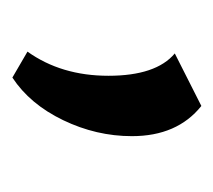

<svg xmlns="http://www.w3.org/2000/svg" viewBox="-38 -122 353 318"><g transform="rotate(90 139.0 36.5)"><path d="M109 193 66 168Q106 112 106 34Q106 -45 69 -76L156 -120Q206 -80 206 -5Q206 54 179.5 109Q153 164 109 193Z"/></g></svg>

Font: EauTest Semibold
Style: Regular
Weight: 600
Designer: Christian Thalmann (Catharsis Fonts)
Version: Version 0.001;PS 000.001;hotconv 1.0.88;makeotf.lib2.5.64775